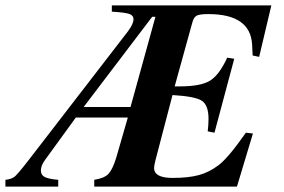

<svg xmlns="http://www.w3.org/2000/svg" viewBox="-84 -689 1048 709"><path d="M918 -669 873 -479 849 -484 847 -524Q841 -637 685 -637Q653 -637 642 -631Q631 -625 626 -605L561 -370H580Q656 -370 690.5 -390.5Q725 -411 755 -476L781 -472L708 -199L683 -204Q686 -228 686 -250Q686 -300 662 -316.5Q638 -333 553 -338L490 -97Q485 -77 485 -69Q485 -32 553 -32Q612 -32 650.5 -42.5Q689 -53 723 -79Q759 -106 824 -199L850 -196L791 0H264V-25Q302 -31 317 -47.5Q332 -64 345 -106L388 -255H196L82 -98Q67 -78 67 -59Q67 -43 81 -35.5Q95 -28 131 -25V0H-64V-25Q-45 -27 -34 -34Q-25 -37 25 -102L389 -574Q409 -601 409 -618Q409 -632 393.5 -637.5Q378 -643 329 -646V-669ZM490 -627H478L225 -294H398Z"/></svg>

Font: STIX
Style: Bold Italic
Weight: 700
Italic angle: -16.33°
Designer: MicroPress Inc., with final additions and corrections provided by Coen Hoffman, Elsevier (retired)
Version: Version 1.1.1